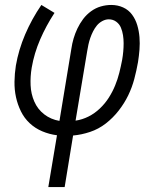

<svg xmlns="http://www.w3.org/2000/svg" viewBox="-20 -540 640 775"><path d="M175 215 210 6Q179 2 150.5 -10Q122 -22 100 -42.5Q78 -63 64.5 -90.5Q51 -118 44.5 -148Q38 -178 38.5 -210.5Q39 -243 44 -275Q55 -339 81.5 -401Q108 -463 147 -520L200 -488Q166 -436 142 -380.5Q118 -325 108 -267Q102 -231 103.5 -196Q105 -161 118.5 -130Q132 -99 158.5 -78.5Q185 -58 220 -52L268 -343Q271 -364 277 -384.5Q283 -405 292.5 -425Q302 -445 315.5 -463Q329 -481 347.5 -494.5Q366 -508 387 -514Q408 -520 429 -520Q455 -520 477 -510Q499 -500 513 -481Q527 -462 534 -438.5Q541 -415 543 -390Q545 -365 543 -339.5Q541 -314 537 -289Q531 -255 522 -221Q513 -187 497.5 -155Q482 -123 459 -93.5Q436 -64 407 -41.5Q378 -19 343.5 -7.5Q309 4 275 7L241 215ZM285 -53Q312 -57 337 -69.5Q362 -82 383 -102Q404 -122 419 -145.5Q434 -169 444.5 -194.5Q455 -220 461.5 -246Q468 -272 473 -298Q476 -315 477.5 -332Q479 -349 479 -365.5Q479 -382 476.5 -398Q474 -414 468 -428.5Q462 -443 449 -452.5Q436 -462 419 -462Q406 -462 393 -455Q380 -448 371 -437Q362 -426 355.5 -413Q349 -400 344.5 -387Q340 -374 337 -360.5Q334 -347 332 -334Z"/></svg>

Font: Iosevka SS04 Lt Ex Obl
Style: Regular
Weight: 300
Width: 7
Italic angle: -9°
Monospace: yes
Designer: Belleve Invis
Foundry: Belleve Invis
Version: Version 19.0.0; ttfautohint (v1.8.4)